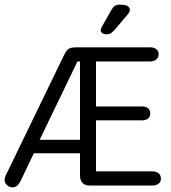

<svg xmlns="http://www.w3.org/2000/svg" viewBox="-23 -800 739 828"><path d="M322 -139V-43Q322 -23 332.5 -11.5Q343 0 362 0H634Q651 0 661 -8Q671 -16 671 -30Q671 -44 661 -52.5Q651 -61 633 -61H391V-281H589Q606 -281 615.5 -289Q625 -297 625 -311Q625 -325 615.5 -333Q606 -341 589 -341H391V-535H624Q641 -535 651 -543.5Q661 -552 661 -566Q661 -580 651 -588Q641 -596 624 -596H309Q293 -596 283 -593.5Q273 -591 266 -583Q259 -575 252 -560L4 -48Q-3 -35 -3 -23Q-3 -11 7.5 -1.5Q18 8 31 8Q42 8 50 1.5Q58 -5 65 -18L123 -139ZM322 -197H148L311 -535H322ZM537 -757Q537 -764 533 -769Q529 -774 520 -777Q511 -780 494 -780Q480 -780 472 -774.5Q464 -769 456 -755L416 -684Q411 -674 411 -670Q411 -663 418 -657.5Q425 -652 436 -652Q447 -652 453.5 -655.5Q460 -659 470 -670L528 -738Q537 -749 537 -757Z"/></svg>

Font: Beiruti
Style: Regular
Weight: 400
Designer: Arlette Boutros
Foundry: Boutros
Version: Version 1.41